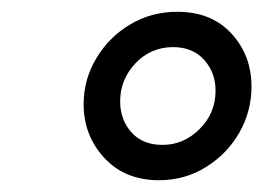

<svg xmlns="http://www.w3.org/2000/svg" viewBox="-20 -755 447 326"><path d="M250 -449Q192 -449 157 -487Q122 -525 122 -578Q122 -620 143.5 -656Q165 -692 201 -713.5Q237 -735 281 -735Q339 -735 373 -698Q407 -661 407 -608Q407 -566 386.5 -530Q366 -494 330 -471.5Q294 -449 250 -449ZM256 -509Q292 -509 319 -536Q346 -563 346 -601Q346 -632 326.5 -653.5Q307 -675 274 -675Q236 -675 210 -647.5Q184 -620 184 -583Q184 -552 203 -530.5Q222 -509 256 -509Z"/></svg>

Font: Instrument Sans SemiCondensed SemiBold Italic
Style: Regular
Weight: 600
Width: 4
Italic angle: -13°
Designer: Rodrigo Fuenzalida
Foundry: fragTYPE
Version: Version 1.000; ttfautohint (v1.8.4.7-5d5b);gftools[0.9.28]